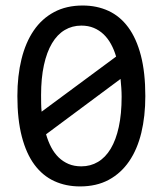

<svg xmlns="http://www.w3.org/2000/svg" viewBox="-20 -667 590 696"><path d="M506.8 -318.8Q506.8 -245.6 492.2 -185.3Q477.5 -125 447.8 -81.8Q418 -38.6 373.8 -14.9Q329.6 8.8 270 8.8Q218.8 8.8 176.8 -10.5Q134.8 -29.8 105 -69.8Q75.2 -109.9 59.1 -171.9Q43 -233.9 43 -318.8Q43 -392.1 57.9 -452.6Q72.8 -513.2 102.3 -556.4Q131.8 -599.6 176.3 -623.3Q220.7 -647 279.8 -647Q331.1 -647 373 -627.7Q415 -608.4 444.8 -568.1Q474.6 -527.8 490.7 -465.8Q506.8 -403.8 506.8 -318.8ZM420.9 -315.9Q420.9 -332.5 419.7 -348.9Q418.5 -365.2 417 -380.9L147 -180.2Q154.3 -154.8 165.5 -133.3Q176.8 -111.8 192.6 -96.4Q208.5 -81.1 228.8 -72.5Q249 -64 274.9 -64Q308.1 -64 335.2 -80.1Q362.3 -96.2 381.3 -127.9Q400.4 -159.7 410.6 -206.8Q420.9 -253.9 420.9 -315.9ZM128.9 -321.8Q128.9 -306.6 129.2 -291.5Q129.4 -276.4 130.9 -262.2L400.9 -461.9Q393.6 -486.8 382.3 -507.3Q371.1 -527.8 355.5 -542.7Q339.8 -557.6 319.8 -565.9Q299.8 -574.2 274.9 -574.2Q241.7 -574.2 214.6 -558.1Q187.5 -542 168.5 -510Q149.4 -478 139.2 -430.9Q128.9 -383.8 128.9 -321.8Z"/></svg>

Font: Code New Roman
Style: Regular
Weight: 400
Monospace: yes
Designer: Sam Radian
Foundry: Code New Roman
Version: Version 2.00 November 29, 2014